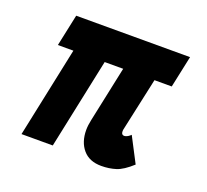

<svg xmlns="http://www.w3.org/2000/svg" viewBox="-93 -600 776 721"><g transform="rotate(20 295.0 -239.0)"><path d="M278 -98Q278 -116 283 -139L330 -361H256L180 0H55L131 -361H69L96 -488H551L524 -361H455L409 -149Q408 -146 408 -140Q408 -123 424 -126Q435 -129 445 -139L497 -39Q462 -7 435 1.5Q408 10 377 10Q329 10 303.5 -20Q278 -50 278 -98Z"/></g></svg>

Font: Decalotype ExtraBold Italic
Style: Regular
Weight: 800
Italic angle: -12°
Designer: Alfredo Marco Pradil
Foundry: Alfredo Marco Pradil
Version: Version 1.0